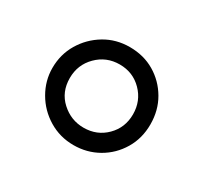

<svg xmlns="http://www.w3.org/2000/svg" viewBox="-74 -800 516 487"><g transform="rotate(30 183.5 -556.5)"><path d="M327 -556Q327 -515 307.5 -482.5Q288 -450 255.5 -431.5Q223 -413 184 -413Q144 -413 111 -433Q78 -453 59 -486Q40 -519 40 -556Q40 -596 59.5 -628.5Q79 -661 111.5 -680.5Q144 -700 184 -700Q225 -700 257 -681Q289 -662 308 -629.5Q327 -597 327 -556ZM184 -649Q145 -649 118 -622Q91 -595 91 -556Q91 -515 119 -489.5Q147 -464 184 -464Q223 -464 249.5 -490.5Q276 -517 276 -556Q276 -595 249.5 -622Q223 -649 184 -649Z"/></g></svg>

Font: Kulim Park Light
Style: Regular
Weight: 300
Designer: Noponies / Dale Sattler
Foundry: Noponies
Version: Version 1.000; ttfautohint (v1.8.3)